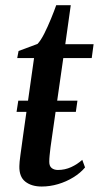

<svg xmlns="http://www.w3.org/2000/svg" viewBox="-20 -688 370 719"><path d="M42 -269 48.5 -311H270L264 -269ZM175 -177.5Q171.5 -154 169.2 -136.5Q167 -119 165.8 -106.2Q164.5 -93.5 164.5 -82Q164.5 -66 173.5 -58.8Q182.5 -51.5 197 -51.5Q223 -51.5 246.5 -62.2Q270 -73 288 -89.5L298.5 -61Q281 -40 254.5 -23.8Q228 -7.5 197.5 1.5Q167 10.5 136 10.5Q98 10.5 74.8 -7.8Q51.5 -26 52.5 -66Q52.5 -72.5 53.5 -83Q54.5 -93.5 56.5 -107.8Q58.5 -122 61 -140.2Q63.5 -158.5 66.5 -180.5L107.5 -470.5H44.5L49.5 -497L120.5 -523.5Q132.5 -536 145.8 -562.2Q159 -588.5 171 -617.8Q183 -647 190.5 -668.5H245L224.5 -522.5H330.5L323.5 -470.5H217Z"/></svg>

Font: Merriweather 96pt Medium
Style: Italic
Weight: 500
Italic angle: -7.8°
Version: Version 2.101